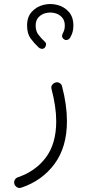

<svg xmlns="http://www.w3.org/2000/svg" viewBox="-20 -676 428 962"><path d="M255.4 -261.7Q268.6 -266.6 278.8 -260Q289.1 -253.4 291 -243.2Q315.4 -149.9 315.4 -68.4Q315.4 61 253.2 145.3Q190.9 229.5 86.9 264.2Q74.7 268.1 65.2 262.2Q55.7 256.3 52.2 246.6Q48.8 233.9 54.4 224.6Q60.1 215.3 69.3 212.4Q158.2 182.1 210 112.8Q261.7 43.5 261.7 -68.4Q261.7 -105.5 255.6 -146Q249.5 -186.5 238.3 -229.5Q234.9 -241.7 241 -250.2Q247.1 -258.8 255.4 -261.7ZM115.7 -548.3Q115.7 -591.3 139.2 -616.9Q162.6 -642.6 197 -651.4Q231.4 -660.2 266.1 -651.6Q300.8 -643.1 324.2 -617.2Q347.7 -591.3 347.7 -547.9Q347.7 -514.2 332.5 -489.3Q328.6 -481 319.8 -477.1Q311 -473.1 301.3 -478.5Q285.6 -488.8 293.9 -507.8Q298.8 -516.1 301.8 -525.6Q304.7 -535.2 304.7 -547.9Q304.7 -574.2 290 -589.8Q275.4 -605.5 253.7 -610.6Q231.9 -615.7 210 -610.6Q188 -605.5 173.3 -589.8Q158.7 -574.2 158.7 -548.3Q158.7 -521 171.6 -503.4Q184.6 -485.8 205.6 -465.8Q211.9 -460 210.7 -451.2Q209.5 -442.4 203.6 -436.5Q197.3 -430.2 188.2 -431.4Q179.2 -432.6 172.9 -439Q151.4 -459 133.5 -483.2Q115.7 -507.3 115.7 -548.3Z"/></svg>

Font: Mikhak-FD Light
Style: Regular
Weight: 300
Designer: Amin Abedi
Version: Version 3.2